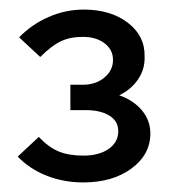

<svg xmlns="http://www.w3.org/2000/svg" viewBox="-20 -726 359 401"><path d="M154 -345Q113 -345 77.5 -359Q42 -373 17 -399L61 -440Q82 -418 103 -409.5Q124 -401 154 -401Q187 -401 207 -415Q227 -429 227 -452Q227 -473 208.5 -484.5Q190 -496 159 -496H127V-549H153Q180 -549 198 -564Q216 -579 216 -601Q216 -622 198.5 -635.5Q181 -649 153 -649Q126 -649 106.5 -639.5Q87 -630 64 -607L20 -648Q46 -675 81.5 -690.5Q117 -706 155 -706Q211 -706 247 -678.5Q283 -651 282 -608Q283 -582 268.5 -560.5Q254 -539 229 -527Q258 -517 276 -496Q294 -475 294 -447Q294 -403 254.5 -374Q215 -345 154 -345Z"/></svg>

Font: Red Hat Display SemiBold
Style: Regular
Weight: 600
Designer: Pentagram, MCKL
Foundry: Pentagram, MCKL
Version: Version 1.023